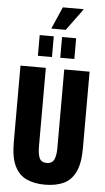

<svg xmlns="http://www.w3.org/2000/svg" viewBox="-67 -1100 634 1154"><g transform="rotate(5 249.5 -523.5)"><path d="M249 12Q185 12 138 -9.5Q91 -31 66 -83Q41 -135 41 -225V-688H194V-215Q194 -168 205 -143.5Q216 -119 249 -119Q281 -119 293 -143.5Q305 -168 305 -215V-688H458V-225Q458 -135 433 -83Q408 -31 361.5 -9.5Q315 12 249 12ZM140 -756V-881H225V-756ZM275 -756V-881H360V-756ZM206 -926 264 -1059H388V-1055L293 -926Z"/></g></svg>

Font: Archivo ExtraCondensed ExtraBold
Style: Regular
Weight: 800
Width: 2
Designer: Hector Gatti
Foundry: Omnibus-Type
Version: Version 2.001